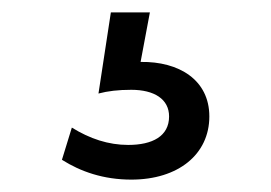

<svg xmlns="http://www.w3.org/2000/svg" viewBox="-20 -50 438 310"><path d="M96 156 80 208C110 227 147 240 192 240C268 240 318 199 318 138C318 79 269 49 207 50L222 -30H159L139 101C154 97 171 95 192 95C229 95 253 110 253 138C253 170 226 184 187 184C155 184 125 174 96 156Z"/></svg>

Font: Gully Medium
Style: Regular
Weight: 500
Designer: jaikishan Patel
Foundry: MagicType
Version: Version 1.000;Glyphs 3.2 (3242)